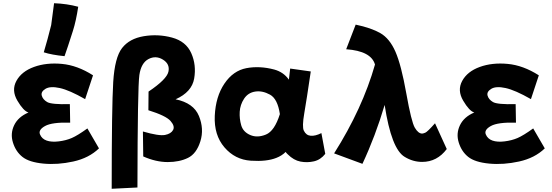

<svg xmlns="http://www.w3.org/2000/svg" viewBox="-20 -963 3427 1193"><path d="M558 -495 509 -347Q411 -403 351.5 -416Q292 -429 262.5 -411Q233 -393 239.5 -369Q246 -345 273 -329Q300 -313 414 -316L416 -201Q303 -204 260 -180Q217 -156 228.5 -128Q240 -100 270 -89.5Q300 -79 345 -84.5Q390 -90 426 -105.5Q462 -121 523 -165L595 -41Q533 19 435.5 40.5Q338 62 249.5 53.5Q161 45 119.5 12Q78 -21 60.5 -77Q43 -133 68 -185Q93 -237 157 -264Q126 -273 88 -337.5Q50 -402 82 -460.5Q114 -519 191 -547Q268 -575 364.5 -566Q461 -557 558 -495ZM316 -943Q396 -940 466 -921Q453 -834 433 -771Q399 -664 381 -614Q301 -622 252 -638Q276 -718 298 -807Q307 -869 316 -943Z M674 210Q674 -301 683.5 -453.5Q693 -606 738.5 -664.5Q784 -723 873 -738Q962 -753 1049 -729.5Q1136 -706 1168.5 -632.5Q1201 -559 1186.5 -475Q1172 -391 1071 -346Q1183 -323 1216 -242.5Q1249 -162 1225 -85Q1201 -8 1148 18Q1095 44 1022 44Q949 44 870 9L868 -146Q968 -117 1005.5 -124.5Q1043 -132 1055.5 -155.5Q1068 -179 1039.5 -211.5Q1011 -244 902 -278L903 -394Q1016 -470 1026.5 -517.5Q1037 -565 992.5 -592.5Q948 -620 902.5 -596Q857 -572 846 -497Q835 -422 834 202Z M1719 -254Q1705 -349 1657.5 -375Q1610 -401 1565.5 -394Q1521 -387 1496.5 -349.5Q1472 -312 1469.5 -268.5Q1467 -225 1479 -184Q1491 -143 1535 -124Q1579 -105 1632.5 -127Q1686 -149 1719 -254ZM1868 -151Q1882 -122 1910.5 -119.5Q1939 -117 1977 -136L2001 -7Q1972 30 1930.5 39.5Q1889 49 1847 41Q1805 33 1768 -4Q1759 -12 1755 -19Q1731 5 1697 18Q1637 42 1538.5 35.5Q1440 29 1374.5 -47.5Q1309 -124 1314.5 -243.5Q1320 -363 1374.5 -443.5Q1429 -524 1511 -539.5Q1593 -555 1684 -531Q1742 -515 1775 -468Q1778 -495 1783 -537L1911 -519Q1885 -342 1870.5 -258.5Q1856 -175 1868 -151Z M2232 55 2056 -10Q2232 -288 2310 -562Q2286 -646 2131 -657L2190 -810Q2286 -790 2343.5 -757Q2401 -724 2437 -642Q2473 -560 2504.5 -383Q2536 -206 2557.5 -169.5Q2579 -133 2603 -133Q2609 -133 2622.5 -138.5Q2636 -144 2683 -197L2756 -37Q2696 43 2603 43Q2546 43 2495 12Q2412 -36 2370 -311Q2313 -118 2232 55Z M3328 -495 3279 -347Q3181 -403 3121.5 -416Q3062 -429 3032.5 -411Q3003 -393 3009.5 -369Q3016 -345 3043 -329Q3070 -313 3184 -316L3186 -201Q3073 -204 3030 -180Q2987 -156 2998.5 -128Q3010 -100 3040 -89.5Q3070 -79 3115 -84.5Q3160 -90 3196 -105.5Q3232 -121 3293 -165L3365 -41Q3303 19 3205.5 40.5Q3108 62 3019.5 53.5Q2931 45 2889.5 12Q2848 -21 2830.5 -77Q2813 -133 2838 -185Q2863 -237 2927 -264Q2896 -273 2858 -337.5Q2820 -402 2852 -460.5Q2884 -519 2961 -547Q3038 -575 3134.5 -566Q3231 -557 3328 -495Z"/></svg>

Font: KN Bobohei
Style: Bold
Weight: 700
Designer: Kingnam Type Foundry
Version: Version 1.710;March 18, 2023